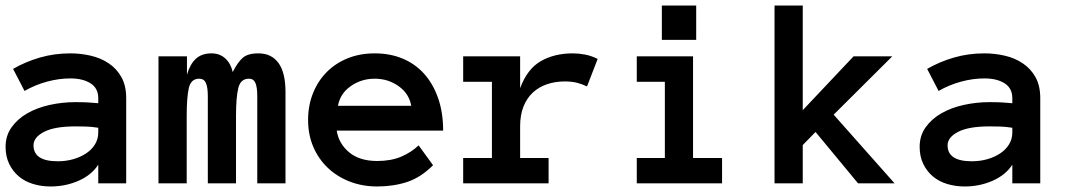

<svg xmlns="http://www.w3.org/2000/svg" viewBox="-22 -657 3863 688"><path d="M-2 -130.9Q-2 -170.9 19.5 -200.9Q41 -231 75.9 -251Q110.8 -271 156 -281Q201.2 -291 248 -291Q273.9 -291 292.5 -290Q311 -289.1 330.1 -287.1V-305.2Q330.1 -340.8 302.5 -358.4Q274.9 -376 230 -376Q189 -376 146.5 -364.5Q104 -353 65.9 -331.1L24.9 -410.2Q69.8 -436 121.3 -450.9Q172.9 -465.8 230 -465.8Q267.1 -465.8 303 -457.5Q338.9 -449.2 367.4 -430.2Q396 -411.1 413.1 -380.6Q430.2 -350.1 430.2 -305.2V0H330.1V-66.9Q306.2 -29.8 259.5 -9.3Q212.9 11.2 159.2 11.2Q126 11.2 96.4 2.2Q66.9 -6.8 45.4 -24.9Q23.9 -43 11 -69.6Q-2 -96.2 -2 -130.9ZM185.1 -79.1Q214.8 -79.1 241 -86.7Q267.1 -94.2 287.1 -107.7Q307.1 -121.1 318.6 -140.1Q330.1 -159.2 330.1 -182.1V-199.2Q306.2 -203.1 285.2 -203.6Q264.2 -204.1 248 -204.1Q173.8 -204.1 136 -184.6Q98.1 -165 98.1 -136.2Q98.1 -79.1 185.1 -79.1Z M1001 0H899.9V-312Q899.9 -344.2 893.3 -359.6Q886.7 -375 870.1 -375Q839.8 -375 831.8 -341.1Q823.7 -307.1 823.7 -242.2V0H722.7V-312Q722.7 -344.2 715.8 -359.6Q709 -375 691.9 -375Q662.1 -375 654.5 -341.1Q647 -307.1 647 -242.2V0H545.9V-455.1H647.9V-389.2Q658.7 -426.8 679.7 -446.3Q700.7 -465.8 735.8 -465.8Q765.1 -465.8 784.9 -448Q804.7 -430.2 812 -398.9Q829.1 -433.1 847.4 -449.5Q865.7 -465.8 903.8 -465.8Q950.7 -465.8 975.8 -431.4Q1001 -397 1001 -327.1Z M1184.6 -189Q1191.9 -142.1 1229.2 -111.1Q1266.6 -80.1 1329.6 -80.1Q1378.9 -80.1 1415.3 -95.5Q1451.7 -110.8 1478 -136.2L1529.8 -64.9Q1485.8 -21 1436.8 -4.9Q1387.7 11.2 1329.6 11.2Q1276.9 11.2 1231.4 -6.3Q1186 -23.9 1152.8 -55.4Q1119.6 -86.9 1100.8 -130.4Q1082 -173.8 1082 -227.1Q1082 -278.8 1099.4 -322.5Q1116.7 -366.2 1148.2 -398.2Q1179.7 -430.2 1223.6 -448Q1267.6 -465.8 1320.8 -465.8Q1376 -465.8 1420.9 -447Q1465.8 -428.2 1497.8 -392.6Q1529.8 -356.9 1547.9 -305.4Q1565.9 -253.9 1565.9 -189ZM1451.7 -277.8Q1443.8 -321.8 1406.2 -348.4Q1368.7 -375 1320.8 -375Q1272.9 -375 1234.9 -348.4Q1196.8 -321.8 1189 -277.8Z M2081.5 -347.2Q2063.5 -356 2044.7 -360.6Q2025.9 -365.2 2001.5 -365.2Q1967.8 -365.2 1938.2 -355.2Q1908.7 -345.2 1887.2 -325.2Q1865.7 -305.2 1853.8 -275.1Q1841.8 -245.1 1841.8 -204.1V-90.8H1943.8V0H1637.7V-90.8H1740.7V-363.8H1637.7V-455.1H1841.8V-340.8Q1866.7 -409.2 1915.3 -437.5Q1963.9 -465.8 2030.8 -465.8Q2051.8 -465.8 2074.7 -461.4Q2097.7 -457 2119.6 -445.8Z M2472.7 -514.2H2349.6V-637.2H2472.7ZM2565.4 0H2259.8V-90.8H2360.4V-363.8H2259.8V-455.1H2461.4V-90.8H2565.4Z M3183.6 0H3052.7L2900.4 -184.1L2854.5 -137.2V0H2753.4V-637.2H2854.5V-262.2L3036.6 -455.1H3175.3L2965.3 -246.1Z M3273.4 -130.9Q3273.4 -170.9 3294.9 -200.9Q3316.4 -231 3351.3 -251Q3386.2 -271 3431.4 -281Q3476.6 -291 3523.4 -291Q3549.3 -291 3567.9 -290Q3586.4 -289.1 3605.5 -287.1V-305.2Q3605.5 -340.8 3577.9 -358.4Q3550.3 -376 3505.4 -376Q3464.4 -376 3421.9 -364.5Q3379.4 -353 3341.3 -331.1L3300.3 -410.2Q3345.2 -436 3396.7 -450.9Q3448.2 -465.8 3505.4 -465.8Q3542.5 -465.8 3578.4 -457.5Q3614.3 -449.2 3642.8 -430.2Q3671.4 -411.1 3688.5 -380.6Q3705.6 -350.1 3705.6 -305.2V0H3605.5V-66.9Q3581.5 -29.8 3534.9 -9.3Q3488.3 11.2 3434.6 11.2Q3401.4 11.2 3371.8 2.2Q3342.3 -6.8 3320.8 -24.9Q3299.3 -43 3286.4 -69.6Q3273.4 -96.2 3273.4 -130.9ZM3460.4 -79.1Q3490.2 -79.1 3516.4 -86.7Q3542.5 -94.2 3562.5 -107.7Q3582.5 -121.1 3594 -140.1Q3605.5 -159.2 3605.5 -182.1V-199.2Q3581.5 -203.1 3560.5 -203.6Q3539.6 -204.1 3523.4 -204.1Q3449.2 -204.1 3411.4 -184.6Q3373.5 -165 3373.5 -136.2Q3373.5 -79.1 3460.4 -79.1Z"/></svg>

Font: Anonymous Pro
Style: Bold
Weight: 700
Monospace: yes
Designer: Mark Simonson
Version: Version 1.003